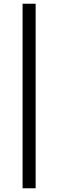

<svg xmlns="http://www.w3.org/2000/svg" viewBox="-20 -839 312 1029"><path d="M101 170H171V-819H101Z"/></svg>

Font: Libre Caslon Text
Style: Regular
Weight: 400
Designer: Pablo Impallari, Rodrigo Fuenzalida
Foundry: Pablo Impallari, Rodrigo Fuenzalida
Version: Version 1.000; ttfautohint (v0.93) -l 8 -r 50 -G 200 -x 14 -